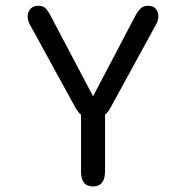

<svg xmlns="http://www.w3.org/2000/svg" viewBox="-20 -646 659 675"><path d="M306.8 9.5Q264.8 9.5 264.8 -43.7V-242.7Q254.3 -251 243.7 -270.2L85.8 -558.2Q77.3 -572.8 77.3 -589Q77.3 -603 86.7 -614.3Q96 -625.7 115 -625.7Q131.7 -625.7 141.1 -615.8Q150.5 -605.8 161.3 -584.2L307.2 -307.5L452.8 -584.7Q463.7 -606 473.8 -615.8Q484 -625.7 500.5 -625.7Q519.5 -625.7 528.2 -614.7Q536.8 -603.7 536.8 -590Q536.8 -582.2 534.5 -573.8Q532.2 -565.5 527.8 -558.5L370 -270.2Q365 -261.2 360.2 -254.4Q355.3 -247.7 349.2 -243V-43.7Q349.2 9.5 306.8 9.5Z"/></svg>

Font: Sono ExtraLight
Style: Regular
Weight: 200
Designer: Tyler Finck
Foundry: Tyler Finck
Version: Version 2.112